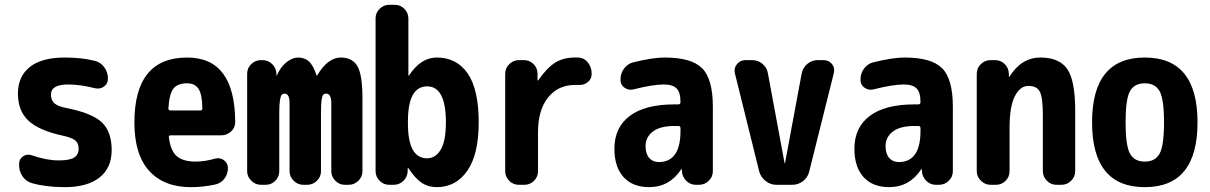

<svg xmlns="http://www.w3.org/2000/svg" viewBox="-20 -770 5040 800"><path d="M254.9 -320.3Q364.3 -298.8 404.8 -259.8Q445.3 -220.7 445.3 -144.5Q445.3 -70.3 394.5 -30.3Q343.8 9.8 250 9.8Q171.9 9.8 113.3 -6.8Q88.9 -13.7 74.2 -34.7Q59.6 -55.7 59.6 -82V-87.9Q59.6 -107.4 76.2 -118.7Q92.8 -129.9 112.3 -123Q173.8 -101.6 224.6 -101.6Q269.5 -101.6 288.6 -113.3Q307.6 -125 307.6 -150.4Q307.6 -172.9 293.9 -184.6Q280.3 -196.3 240.2 -205.1Q141.6 -226.6 98.1 -267.6Q54.7 -308.6 54.7 -379.9Q54.7 -451.2 104 -490.7Q153.3 -530.3 250 -530.3Q319.3 -530.3 375 -516.6Q399.4 -510.7 414.6 -489.7Q429.7 -468.8 429.7 -443.4V-442.4Q429.7 -420.9 413.1 -409.2Q396.5 -397.5 376 -402.3Q314.5 -418 264.6 -418Q191.4 -418 192.4 -375Q192.4 -352.5 206.5 -339.8Q220.7 -327.1 254.9 -320.3Z M814.5 -309.6Q823.2 -309.6 823.2 -318.4Q822.3 -377 807.1 -399.9Q792 -422.9 759.8 -422.9Q720.7 -422.9 703.1 -401.4Q685.5 -379.9 681.6 -318.4Q681.6 -310.5 690.4 -309.6ZM759.8 -530.3Q959 -530.3 960 -261.7Q960 -237.3 942.4 -221.7Q924.8 -206.1 901.4 -206.1H691.4Q682.6 -206.1 683.6 -198.2Q690.4 -141.6 716.8 -119.1Q743.2 -96.7 794.9 -96.7Q833 -96.7 877.9 -109.4Q897.5 -114.3 913.6 -102.1Q929.7 -89.8 929.7 -70.3Q929.7 -44.9 915 -25.4Q900.4 -5.9 876 -1Q826.2 9.8 775.4 9.8Q663.1 9.8 601.6 -58.1Q540 -126 540 -259.8Q540 -530.3 759.8 -530.3Z M1400.4 -530.3Q1448.2 -530.3 1469.2 -494.1Q1490.2 -458 1490.2 -360.4V-56.6Q1490.2 -33.2 1473.1 -16.6Q1456.1 0 1432.6 0H1417Q1393.6 0 1377 -17.1Q1360.4 -34.2 1360.4 -56.6V-339.8Q1360.4 -379.9 1338.9 -379.9Q1331.1 -379.9 1326.7 -375Q1322.3 -370.1 1319.8 -352.5Q1317.4 -335 1317.4 -299.8V-56.6Q1317.4 -33.2 1300.3 -16.6Q1283.2 0 1259.8 0H1244.1Q1220.7 0 1203.6 -17.1Q1186.5 -34.2 1186.5 -56.6V-339.8Q1186.5 -379.9 1166 -379.9Q1158.2 -379.9 1153.8 -375Q1149.4 -370.1 1146.5 -352.5Q1143.6 -335 1143.6 -299.8V-56.6Q1143.6 -33.2 1127 -16.6Q1110.4 0 1086.9 0H1067.4Q1043.9 0 1026.9 -17.1Q1009.8 -34.2 1009.8 -56.6V-462.9Q1009.8 -486.3 1026.9 -502.9Q1043.9 -519.5 1067.4 -519.5H1073.2Q1097.7 -519.5 1114.3 -502.9Q1130.9 -486.3 1131.8 -462.9V-456.1Q1131.8 -455.1 1132.8 -455.1Q1133.8 -455.1 1133.8 -456.1Q1148.4 -490.2 1173.3 -510.3Q1198.2 -530.3 1221.7 -530.3Q1249 -530.3 1267.1 -514.2Q1285.2 -498 1298.8 -456.1Q1298.8 -455.1 1299.8 -455.1Q1301.8 -455.1 1301.8 -456.1Q1345.7 -530.3 1400.4 -530.3Z M1759.8 -110.4Q1794.9 -110.4 1816.4 -146.5Q1837.9 -182.6 1837.9 -259.8Q1837.9 -410.2 1759.8 -410.2Q1679.7 -410.2 1679.7 -264.6V-254.9Q1679.7 -110.4 1759.8 -110.4ZM1799.8 -530.3Q1882.8 -530.3 1928.7 -463.9Q1974.6 -397.5 1974.6 -259.8Q1974.6 -127 1927.2 -58.6Q1879.9 9.8 1799.8 9.8Q1764.6 9.8 1737.8 -7.8Q1710.9 -25.4 1681.6 -69.3Q1681.6 -70.3 1679.7 -70.3Q1678.7 -70.3 1678.7 -69.3V-56.6Q1677.7 -32.2 1660.6 -16.1Q1643.6 0 1620.1 0H1601.6Q1578.1 0 1561.5 -17.1Q1544.9 -34.2 1544.9 -56.6V-693.4Q1544.9 -716.8 1562 -733.4Q1579.1 -750 1601.6 -750H1625Q1648.4 -750 1665 -732.9Q1681.6 -715.8 1681.6 -693.4V-456.1Q1681.6 -455.1 1682.6 -455.1Q1684.6 -455.1 1684.6 -456.1Q1733.4 -530.3 1799.8 -530.3Z M2388.7 -530.3Q2414.1 -529.3 2429.7 -509.3Q2445.3 -489.3 2445.3 -462.9V-461.9Q2445.3 -440.4 2428.2 -427.2Q2411.1 -414.1 2388.7 -416H2375Q2305.7 -416 2263.7 -363.8Q2221.7 -311.5 2221.7 -219.7V-56.6Q2221.7 -33.2 2205.1 -16.6Q2188.5 0 2165 0H2141.6Q2118.2 0 2101.6 -17.1Q2085 -34.2 2085 -56.6V-462.9Q2085 -486.3 2102.1 -502.9Q2119.1 -519.5 2141.6 -519.5H2163.1Q2186.5 -519.5 2203.1 -502.9Q2219.7 -486.3 2219.7 -462.9V-435.5Q2219.7 -434.6 2220.7 -434.6Q2222.7 -434.6 2222.7 -435.5Q2258.8 -487.3 2293 -508.8Q2327.1 -530.3 2375 -530.3Z M2815.4 -224.6V-236.3Q2815.4 -245.1 2805.7 -245.1H2790Q2731.4 -245.1 2700.7 -222.2Q2669.9 -199.2 2669.9 -160.2Q2669.9 -128.9 2685.1 -111.8Q2700.2 -94.7 2724.6 -94.7Q2815.4 -94.7 2815.4 -224.6ZM2750 -530.3Q2861.3 -530.3 2905.8 -485.4Q2950.2 -440.4 2950.2 -325.2V-56.6Q2950.2 -33.2 2933.1 -16.6Q2916 0 2892.6 0H2879.9Q2855.5 0 2838.9 -17.1Q2822.3 -34.2 2821.3 -56.6V-64.5Q2821.3 -65.4 2820.3 -65.4Q2818.4 -65.4 2818.4 -64.5Q2769.5 9.8 2684.6 9.8Q2616.2 9.8 2578.1 -32.2Q2540 -74.2 2540 -150.4Q2540 -238.3 2603.5 -286.6Q2667 -335 2790 -335H2805.7Q2814.5 -335 2815.4 -343.8V-344.7Q2815.4 -384.8 2799.3 -401.4Q2783.2 -418 2745.1 -418Q2700.2 -418 2619.1 -397.5Q2599.6 -392.6 2582.5 -404.3Q2565.4 -416 2565.4 -436.5V-438.5Q2565.4 -464.8 2580.6 -484.9Q2595.7 -504.9 2620.1 -510.7Q2699.2 -530.3 2750 -530.3Z M3411.1 -519.5Q3433.6 -519.5 3446.8 -502.9Q3460 -486.3 3454.1 -464.8L3351.6 -54.7Q3345.7 -30.3 3325.7 -15.1Q3305.7 0 3281.2 0H3214.8Q3190.4 0 3170.4 -15.6Q3150.4 -31.2 3143.6 -54.7L3042 -464.8Q3037.1 -486.3 3050.8 -502.9Q3064.5 -519.5 3085 -519.5H3113.3Q3138.7 -519.5 3157.2 -503.9Q3175.8 -488.3 3179.7 -463.9L3249 -90.8Q3249 -89.8 3250 -89.8Q3251 -89.8 3251 -90.8L3320.3 -463.9Q3325.2 -488.3 3344.2 -503.9Q3363.3 -519.5 3386.7 -519.5Z M3815.4 -224.6V-236.3Q3815.4 -245.1 3805.7 -245.1H3790Q3731.4 -245.1 3700.7 -222.2Q3669.9 -199.2 3669.9 -160.2Q3669.9 -128.9 3685.1 -111.8Q3700.2 -94.7 3724.6 -94.7Q3815.4 -94.7 3815.4 -224.6ZM3750 -530.3Q3861.3 -530.3 3905.8 -485.4Q3950.2 -440.4 3950.2 -325.2V-56.6Q3950.2 -33.2 3933.1 -16.6Q3916 0 3892.6 0H3879.9Q3855.5 0 3838.9 -17.1Q3822.3 -34.2 3821.3 -56.6V-64.5Q3821.3 -65.4 3820.3 -65.4Q3818.4 -65.4 3818.4 -64.5Q3769.5 9.8 3684.6 9.8Q3616.2 9.8 3578.1 -32.2Q3540 -74.2 3540 -150.4Q3540 -238.3 3603.5 -286.6Q3667 -335 3790 -335H3805.7Q3814.5 -335 3815.4 -343.8V-344.7Q3815.4 -384.8 3799.3 -401.4Q3783.2 -418 3745.1 -418Q3700.2 -418 3619.1 -397.5Q3599.6 -392.6 3582.5 -404.3Q3565.4 -416 3565.4 -436.5V-438.5Q3565.4 -464.8 3580.6 -484.9Q3595.7 -504.9 3620.1 -510.7Q3699.2 -530.3 3750 -530.3Z M4460 -309.6V-56.6Q4460 -33.2 4442.9 -16.6Q4425.8 0 4403.3 0H4381.8Q4358.4 0 4341.8 -17.1Q4325.2 -34.2 4325.2 -56.6V-290Q4325.2 -364.3 4312.5 -388.2Q4299.8 -412.1 4265.1 -412.1Q4230.5 -412.1 4208.5 -369.1Q4186.5 -326.2 4186.5 -237.3V-56.6Q4186.5 -33.2 4169.9 -16.6Q4153.3 0 4129.9 0H4107.4Q4084 0 4066.9 -17.1Q4049.8 -34.2 4049.8 -56.6V-462.9Q4049.8 -486.3 4066.9 -502.9Q4084 -519.5 4107.4 -519.5H4125Q4149.4 -519.5 4166 -503.4Q4182.6 -487.3 4183.6 -462.9V-451.2Q4183.6 -450.2 4184.6 -450.2Q4186.5 -450.2 4186.5 -451.2Q4236.3 -530.3 4314.9 -530.3Q4393.6 -530.3 4426.8 -482.4Q4460 -434.6 4460 -309.6Z M4688 -130.4Q4706.1 -96.7 4750 -96.7Q4793.9 -96.7 4812 -130.4Q4830.1 -164.1 4830.1 -260.3Q4830.1 -356.4 4812 -389.6Q4793.9 -422.9 4750 -422.9Q4706.1 -422.9 4688 -389.6Q4669.9 -356.4 4669.9 -260.3Q4669.9 -164.1 4688 -130.4ZM4530.3 -260.3Q4530.3 -530.3 4750 -530.3Q4969.7 -530.3 4969.7 -260.3Q4969.7 9.8 4750 9.8Q4530.3 9.8 4530.3 -260.3Z"/></svg>

Font: Rounded Mgen+ 2m bold
Style: Bold
Weight: 700
Designer: [Source Han Sans]
Ryoko NISHIZUKA  (kana & ideographs); Paul D. Hunt (Latin, Greek & Cyrillic); Wenlong ZHANG  (bopomofo
Version: Version 1.059.20150602